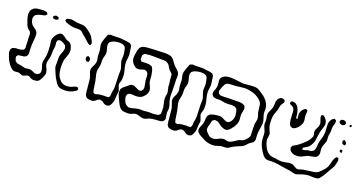

<svg xmlns="http://www.w3.org/2000/svg" viewBox="-39 -1153 3293 1755"><g transform="rotate(20 1608.0 -275.5)"><path d="M422 -592 433 -593Q446 -593 464 -589.5Q482 -586 491 -584L522 -582Q546 -582 557 -580Q577 -576 607 -554Q629 -538 638 -529Q656 -513 676 -473Q681 -462 682 -452Q685 -447 684 -445Q684 -443 677 -432Q675 -430 675 -430Q674 -429 671.5 -430.5Q669 -432 668 -432Q654 -437 648 -443Q630 -461 620 -469L603 -484Q597 -488 585 -498Q569 -514 560 -521Q558 -522 556.5 -524Q555 -526 552 -527Q550 -528 546.5 -528.5Q543 -529 541 -530Q529 -532 522 -532L493 -531Q458 -531 415 -547Q411 -548 407 -549Q403 -550 399 -552Q399 -552 391 -560Q385 -566 385 -566Q385 -568 386.5 -570Q388 -572 388 -574Q389 -576 390 -579Q391 -582 393 -584Q394 -586 403 -588Q407 -589 413 -590.5Q419 -592 422 -592ZM697 6Q687 13 670 21Q637 37 596 37Q573 37 557 34Q541 31 528 20Q519 12 505 -8Q482 -41 465 -83Q454 -107 449 -121.5Q444 -136 444 -151L445 -182L444 -219Q444 -235 446 -243Q448 -254 456 -274Q467 -297 468 -316Q470 -325 469 -328Q469 -330 466 -336Q465 -339 463.5 -343Q462 -347 461 -350L453 -356Q435 -370 419 -374Q417 -375 412 -376.5Q407 -378 404 -378L396 -376Q394 -375 389.5 -374.5Q385 -374 383 -373Q382 -372 380.5 -367.5Q379 -363 379 -362L375 -352Q375 -346 377 -338Q379 -320 379 -309Q379 -302 374 -274Q373 -265 373 -247Q373 -216 370 -201Q368 -193 363 -174Q358 -155 358 -140Q358 -125 364 -112Q370 -99 371 -97Q373 -93 375.5 -88Q378 -83 380 -76Q383 -67 385 -55Q385 -36 370 -4Q362 13 354.5 24Q347 35 334 41L320 44Q314 46 301 46Q284 46 270 40Q266 38 261 33.5Q256 29 252 28Q246 26 232 26H231Q228 26 223.5 28.5Q219 31 216 32Q207 37 195 40Q193 40 191.5 41Q190 42 187 42Q186 42 177 39Q172 37 161.5 32.5Q151 28 143 28Q135 28 127 29.5Q119 31 111 31Q98 31 85 23Q72 15 63 4Q32 -29 14 -77Q6 -98 3 -110.5Q0 -123 2 -137Q2 -145 3 -147Q4 -149 9 -154Q13 -161 17 -163Q20 -165 23 -165.5Q26 -166 29 -168Q44 -173 68 -173L92 -175Q105 -178 115 -183L122 -187L125 -195Q126 -197 127.5 -201Q129 -205 129 -207V-211Q129 -217 127 -229Q127 -258 126 -273Q125 -280 124 -290.5Q123 -301 123 -316L124 -333Q124 -340 122 -343Q119 -353 116 -358Q115 -361 110.5 -364Q106 -367 104 -368Q93 -376 85 -387Q78 -397 72 -411.5Q66 -426 62 -440Q47 -479 47 -510Q47 -537 61 -554L73 -565Q78 -570 97 -577Q113 -581 147 -583Q154 -584 169 -584Q181 -584 187 -582Q189 -582 194.5 -580.5Q200 -579 202 -578Q204 -576 205 -573.5Q206 -571 208 -569Q209 -568 211 -565Q213 -562 213 -561Q207 -555 205 -554Q201 -548 198 -546L190 -544Q175 -540 171 -539Q168 -538 152 -534.5Q136 -531 123 -524L113 -519Q106 -513 101.5 -502Q97 -491 96 -481Q96 -476 98 -470Q103 -440 121 -421Q125 -417 139 -407Q149 -401 155 -395Q174 -380 178 -360Q180 -351 179.5 -339Q179 -327 179 -322L173 -249Q172 -233 174 -201Q176 -179 176 -168Q176 -160 172 -152Q169 -143 167 -140L160 -136Q159 -135 155.5 -132.5Q152 -130 149 -129Q145 -127 138 -126Q131 -125 128 -125Q102 -123 96 -121Q94 -120 90.5 -119.5Q87 -119 86 -118Q84 -117 81 -111Q80 -110 77.5 -106.5Q75 -103 75 -101V-99L76 -90Q80 -69 88 -60L96 -54Q98 -53 100 -50.5Q102 -48 105 -47L116 -45L148 -40Q156 -38 169 -34.5Q182 -31 192 -30Q198 -30 202.5 -31Q207 -32 210 -33Q226 -35 235 -35Q240 -34 256 -29Q263 -27 275 -21Q287 -15 297 -15Q302 -15 308 -17Q315 -17 317 -18L326 -26Q327 -27 330 -29.5Q333 -32 334 -34Q335 -36 336 -40Q337 -44 337 -46Q337 -48 338 -51Q339 -54 339 -57Q339 -61 337 -69Q335 -76 333 -82.5Q331 -89 330 -94Q321 -116 321 -132Q321 -144 324.5 -160.5Q328 -177 330 -186Q335 -211 335 -231Q335 -267 332 -301Q331 -309 328.5 -324Q326 -339 326 -350Q326 -356 328 -368Q329 -371 330.5 -374.5Q332 -378 333 -381Q347 -412 370 -429Q374 -431 376.5 -433.5Q379 -436 381 -437Q385 -438 393 -438Q395 -438 398 -439Q401 -440 402 -439Q405 -439 414 -433Q422 -429 436 -419Q445 -410 457 -404Q464 -401 476.5 -396.5Q489 -392 496 -386Q508 -376 517 -350Q523 -334 523 -315Q523 -304 519 -286Q516 -274 508 -252Q507 -249 503 -239.5Q499 -230 497 -221Q493 -201 493 -161Q493 -132 500 -99.5Q507 -67 523 -48Q536 -28 555 -17Q574 -6 600 -6Q619 -6 642 -13L672 -26Q674 -27 677 -28.5Q680 -30 683 -30H687Q694 -30 697 -29H701Q704 -29 705 -27Q706 -25 706 -24Q706 -23 709 -18.5Q712 -14 709 -7ZM298 -578Q304 -577 311 -573Q317 -573 319 -571Q320 -569 320 -562Q321 -560 322 -557Q323 -554 322 -552Q321 -551 317 -549.5Q313 -548 312 -547Q305 -542 301 -542H297Q291 -542 288 -543H282Q279 -543 276 -547Q273 -551 272 -552Q266 -558 266 -559Q266 -560 267.5 -561.5Q269 -563 270 -563Q273 -568 280 -574Q284 -575 288.5 -576.5Q293 -578 298 -578ZM679 -313Q679 -314 678.5 -315.5Q678 -317 679 -318Q679 -319 681.5 -321Q684 -323 685 -324Q686 -325 689.5 -328Q693 -331 695 -331Q697 -333 702 -327Q704 -326 707 -324.5Q710 -323 712 -321Q714 -319 714.5 -317.5Q715 -316 715 -315Q716 -312 718 -308Q720 -304 720 -302Q720 -299 718.5 -294.5Q717 -290 716 -288Q716 -284 715 -282Q714 -281 707 -281Q698 -278 696 -279Q694 -279 692 -283Q682 -291 680 -298Z M1060 -80Q1059 -71 1059 -57.5Q1059 -44 1058 -35Q1054 -15 1048 -2Q1045 8 1036 20L1031 27L1018 32Q1016 33 1014 34Q1012 35 1010 35Q1009 36 1006 35.5Q1003 35 1002 35L988 33Q980 31 968.5 22Q957 13 951 11Q943 9 940 9Q931 6 930 6Q927 7 925 8Q923 9 922 10Q915 12 910 15Q905 19 901 23Q897 27 893 30Q879 38 874 40Q871 41 868.5 40.5Q866 40 863 41Q838 43 822 36Q819 35 815.5 34Q812 33 809 31L802 21L795 12L793 1Q790 -11 789 -25Q788 -39 788 -43Q787 -53 785 -67Q783 -81 782 -99Q781 -108 780 -121.5Q779 -135 777 -144Q774 -158 761 -192Q760 -195 758.5 -199Q757 -203 756 -208Q755 -212 755 -224Q755 -236 762.5 -251Q770 -266 773 -271Q784 -297 784 -315Q784 -324 781 -337Q778 -350 777 -359Q776 -369 776 -388Q776 -408 775 -418Q774 -424 770 -441Q769 -445 767 -454.5Q765 -464 765 -472Q765 -494 778 -529Q781 -536 784.5 -547Q788 -558 792 -566Q793 -568 794 -571Q795 -574 797 -576Q798 -577 801 -578Q804 -579 806 -579Q816 -584 819 -584Q821 -585 824 -585Q829 -585 833 -584Q837 -583 841 -583Q853 -582 878 -584L908 -585Q927 -585 936 -583Q982 -577 986 -577Q992 -576 1009 -572L1017 -569Q1020 -568 1022 -563Q1029 -556 1030 -553L1032 -544L1035 -522L1038 -501Q1042 -477 1042 -463Q1042 -451 1040 -436.5Q1038 -422 1037 -416L1036 -399Q1036 -377 1043 -347Q1045 -337 1049 -324Q1053 -311 1054 -303Q1058 -284 1058 -257Q1058 -241 1057 -234Q1056 -226 1053 -217Q1050 -208 1049 -204L1045 -191Q1044 -174 1055 -152Q1063 -132 1065 -121Q1064 -109 1060 -80ZM1018 -157Q1018 -171 1014 -263L1015 -302Q1015 -320 1013 -328Q1011 -338 1003 -358Q999 -369 995.5 -381Q992 -393 992 -403Q992 -413 993 -422.5Q994 -432 994 -442Q994 -464 987 -495Q982 -516 979 -521Q978 -524 974.5 -527Q971 -530 969 -531Q963 -537 962 -537Q959 -539 946 -542Q939 -544 926 -544Q894 -545 860 -533Q854 -530 841 -523L834 -518Q832 -515 830.5 -511.5Q829 -508 828 -505L824 -498V-490Q824 -481 828 -463Q829 -459 834 -443Q839 -427 839 -411Q839 -398 833 -378Q828 -364 827 -352Q826 -347 826 -336L827 -303Q827 -290 821 -264Q815 -240 815 -228Q815 -207 826 -168Q832 -147 835 -125L845 -57Q846 -50 851 -38Q852 -37 852.5 -34Q853 -31 854 -30Q856 -29 858.5 -29Q861 -29 863 -28Q866 -28 868.5 -27Q871 -26 874 -26Q877 -26 880 -27.5Q883 -29 885 -30Q919 -40 960 -40Q964 -40 970.5 -39Q977 -38 981 -39Q984 -39 987 -40Q990 -41 993 -41Q994 -42 997 -42Q1000 -42 1001 -43L1003 -49Q1009 -61 1009 -68Q1009 -86 1012 -105Q1013 -110 1014.5 -116.5Q1016 -123 1017 -131Q1018 -138 1018 -157Z M1516 2Q1512 3 1506 3Q1500 3 1496 4Q1489 5 1476 5Q1442 7 1426 11Q1412 14 1397 22Q1394 23 1382 28Q1370 33 1358 33Q1347 33 1323 25Q1301 17 1288 17Q1274 17 1259.5 23.5Q1245 30 1238 33Q1225 37 1205 37Q1192 37 1185 36Q1162 34 1152 30Q1135 21 1123 2.5Q1111 -16 1103 -34Q1095 -52 1092 -58Q1090 -62 1083 -76.5Q1076 -91 1073 -104Q1070 -115 1070 -127Q1070 -146 1079.5 -158.5Q1089 -171 1108 -185Q1123 -197 1124 -198L1143 -213Q1151 -218 1153 -219Q1155 -220 1161 -220L1176 -221L1186 -217Q1191 -216 1206 -208L1226 -199Q1228 -198 1231 -196.5Q1234 -195 1236 -195L1247 -196L1258 -198Q1260 -199 1264 -207Q1271 -214 1271 -218Q1272 -222 1273 -227Q1274 -232 1274 -238Q1273 -251 1267 -277Q1263 -296 1262 -303Q1261 -310 1261 -324Q1261 -342 1259 -350Q1258 -353 1257.5 -358.5Q1257 -364 1256 -367Q1252 -374 1248 -376Q1245 -382 1243 -383Q1241 -384 1233 -387Q1230 -387 1227 -388Q1224 -389 1222 -390Q1219 -390 1215 -388Q1207 -387 1197 -383.5Q1187 -380 1181 -378Q1171 -375 1161 -375Q1148 -375 1139 -379Q1133 -382 1128 -387Q1114 -396 1103 -412Q1092 -428 1089 -445Q1088 -451 1088 -463Q1088 -482 1094 -514Q1098 -543 1104 -553Q1114 -574 1136 -582Q1139 -583 1143.5 -584Q1148 -585 1150 -585Q1162 -588 1179.5 -589Q1197 -590 1207 -591Q1219 -592 1240 -593Q1261 -594 1272 -594L1317 -596L1352 -597Q1383 -597 1405 -588Q1418 -582 1427 -572Q1436 -562 1447 -546Q1450 -542 1455 -534.5Q1460 -527 1465 -522Q1465 -522 1479 -508Q1484 -504 1494 -495Q1504 -486 1510.5 -477.5Q1517 -469 1520 -459Q1523 -447 1523 -433L1522 -402L1523 -377Q1524 -368 1524 -351Q1525 -336 1525 -300V-249Q1527 -218 1533 -197Q1537 -183 1540 -177Q1544 -167 1547 -154Q1550 -133 1550 -132Q1550 -126 1548 -112.5Q1546 -99 1546 -92Q1546 -83 1550 -65Q1554 -45 1554 -37V-26Q1552 -23 1550 -20Q1548 -17 1546 -14Q1541 -7 1534 -3Q1529 -2 1525 -0.5Q1521 1 1516 2ZM1499 -100Q1499 -118 1498 -126Q1494 -148 1491 -159Q1483 -189 1483 -206Q1483 -218 1484 -226.5Q1485 -235 1486 -240Q1489 -258 1489 -259Q1489 -270 1483 -294Q1477 -314 1477 -324V-336Q1477 -348 1470 -390L1468 -424Q1468 -432 1467 -435Q1467 -437 1460 -443Q1455 -448 1449 -453.5Q1443 -459 1436 -466Q1430 -473 1423.5 -484Q1417 -495 1413 -502Q1402 -516 1397 -519Q1394 -521 1391 -522Q1388 -523 1386 -524L1376 -529Q1366 -531 1352.5 -531Q1339 -531 1335 -531Q1313 -531 1299 -532Q1286 -532 1260.5 -532.5Q1235 -533 1220 -532Q1194 -530 1183 -528Q1175 -528 1172 -526Q1170 -525 1168 -522.5Q1166 -520 1164 -519Q1156 -511 1156 -511Q1155 -509 1155 -502.5Q1155 -496 1154 -492V-475V-467Q1155 -464 1161 -458Q1161 -457 1162.5 -454.5Q1164 -452 1165 -451Q1167 -450 1173 -450Q1189 -450 1197 -451L1219 -452Q1245 -452 1259 -446Q1268 -443 1270 -441Q1272 -440 1273.5 -437.5Q1275 -435 1276 -433Q1284 -422 1290 -397L1297 -359Q1298 -349 1299 -329Q1300 -309 1304 -294Q1307 -285 1315 -269Q1316 -267 1322 -253Q1328 -239 1328 -226Q1328 -195 1300 -165Q1289 -153 1274 -145Q1253 -136 1226 -136Q1216 -136 1202.5 -137.5Q1189 -139 1180 -138Q1177 -137 1173 -137.5Q1169 -138 1166 -137Q1164 -136 1161.5 -134Q1159 -132 1157 -131Q1155 -130 1152.5 -128.5Q1150 -127 1149 -125Q1148 -124 1145 -114Q1142 -105 1142 -104V-102Q1142 -82 1155 -54Q1160 -43 1162 -41L1172 -32Q1177 -26 1185 -23Q1187 -22 1190 -20Q1193 -18 1197 -17Q1200 -16 1203.5 -16.5Q1207 -17 1208 -17Q1224 -16 1254 -26Q1266 -30 1283 -33Q1299 -35 1307 -35Q1314 -35 1324.5 -34.5Q1335 -34 1349 -35Q1358 -36 1371 -37.5Q1384 -39 1393 -39L1423 -38Q1446 -38 1465 -42L1479 -44L1488 -52Q1489 -53 1492.5 -55.5Q1496 -58 1498 -64Q1499 -76 1499 -100Z M1856 -80Q1855 -71 1855 -57.5Q1855 -44 1854 -35Q1850 -15 1844 -2Q1841 8 1832 20L1827 27L1814 32Q1812 33 1810 34Q1808 35 1806 35Q1805 36 1802 35.5Q1799 35 1798 35L1784 33Q1776 31 1764.5 22Q1753 13 1747 11Q1739 9 1736 9Q1727 6 1726 6Q1723 7 1721 8Q1719 9 1718 10Q1711 12 1706 15Q1701 19 1697 23Q1693 27 1689 30Q1675 38 1670 40Q1667 41 1664.5 40.5Q1662 40 1659 41Q1634 43 1618 36Q1615 35 1611.5 34Q1608 33 1605 31L1598 21L1591 12L1589 1Q1586 -11 1585 -25Q1584 -39 1584 -43Q1583 -53 1581 -67Q1579 -81 1578 -99Q1577 -108 1576 -121.5Q1575 -135 1573 -144Q1570 -158 1557 -192Q1556 -195 1554.5 -199Q1553 -203 1552 -208Q1551 -212 1551 -224Q1551 -236 1558.5 -251Q1566 -266 1569 -271Q1580 -297 1580 -315Q1580 -324 1577 -337Q1574 -350 1573 -359Q1572 -369 1572 -388Q1572 -408 1571 -418Q1570 -424 1566 -441Q1565 -445 1563 -454.5Q1561 -464 1561 -472Q1561 -494 1574 -529Q1577 -536 1580.5 -547Q1584 -558 1588 -566Q1589 -568 1590 -571Q1591 -574 1593 -576Q1594 -577 1597 -578Q1600 -579 1602 -579Q1612 -584 1615 -584Q1617 -585 1620 -585Q1625 -585 1629 -584Q1633 -583 1637 -583Q1649 -582 1674 -584L1704 -585Q1723 -585 1732 -583Q1778 -577 1782 -577Q1788 -576 1805 -572L1813 -569Q1816 -568 1818 -563Q1825 -556 1826 -553L1828 -544L1831 -522L1834 -501Q1838 -477 1838 -463Q1838 -451 1836 -436.5Q1834 -422 1833 -416L1832 -399Q1832 -377 1839 -347Q1841 -337 1845 -324Q1849 -311 1850 -303Q1854 -284 1854 -257Q1854 -241 1853 -234Q1852 -226 1849 -217Q1846 -208 1845 -204L1841 -191Q1840 -174 1851 -152Q1859 -132 1861 -121Q1860 -109 1856 -80ZM1814 -157Q1814 -171 1810 -263L1811 -302Q1811 -320 1809 -328Q1807 -338 1799 -358Q1795 -369 1791.5 -381Q1788 -393 1788 -403Q1788 -413 1789 -422.5Q1790 -432 1790 -442Q1790 -464 1783 -495Q1778 -516 1775 -521Q1774 -524 1770.5 -527Q1767 -530 1765 -531Q1759 -537 1758 -537Q1755 -539 1742 -542Q1735 -544 1722 -544Q1690 -545 1656 -533Q1650 -530 1637 -523L1630 -518Q1628 -515 1626.5 -511.5Q1625 -508 1624 -505L1620 -498V-490Q1620 -481 1624 -463Q1625 -459 1630 -443Q1635 -427 1635 -411Q1635 -398 1629 -378Q1624 -364 1623 -352Q1622 -347 1622 -336L1623 -303Q1623 -290 1617 -264Q1611 -240 1611 -228Q1611 -207 1622 -168Q1628 -147 1631 -125L1641 -57Q1642 -50 1647 -38Q1648 -37 1648.5 -34Q1649 -31 1650 -30Q1652 -29 1654.5 -29Q1657 -29 1659 -28Q1662 -28 1664.5 -27Q1667 -26 1670 -26Q1673 -26 1676 -27.5Q1679 -29 1681 -30Q1715 -40 1756 -40Q1760 -40 1766.5 -39Q1773 -38 1777 -39Q1780 -39 1783 -40Q1786 -41 1789 -41Q1790 -42 1793 -42Q1796 -42 1797 -43L1799 -49Q1805 -61 1805 -68Q1805 -86 1808 -105Q1809 -110 1810.5 -116.5Q1812 -123 1813 -131Q1814 -138 1814 -157Z M2382 -108 2373 -102Q2367 -97 2360 -93Q2353 -89 2346 -83Q2340 -78 2330 -66Q2315 -51 2315 -51Q2300 -38 2268 -27Q2252 -21 2245 -17Q2225 -8 2211 1Q2187 17 2181 20Q2168 26 2140 26Q2124 26 2116 27Q2106 29 2088 35Q2066 43 2053 44Q2048 45 2036 45Q2002 45 1966 32Q1954 26 1945 21.5Q1936 17 1929 13Q1926 11 1912.5 4Q1899 -3 1890 -11Q1880 -19 1875 -27L1873 -35Q1870 -47 1870 -48Q1870 -52 1872 -58Q1874 -69 1881 -84Q1888 -99 1891 -108Q1895 -122 1896 -138.5Q1897 -155 1897 -159Q1899 -183 1905 -192Q1908 -197 1913 -200L1920 -208Q1924 -211 1927.5 -212Q1931 -213 1933 -214Q1954 -222 1993 -226Q1999 -227 2010 -227Q2022 -227 2027 -225Q2035 -223 2054 -213Q2068 -205 2076 -203Q2078 -202 2081 -200.5Q2084 -199 2086 -199Q2089 -199 2092 -200Q2095 -201 2098 -201L2107 -203L2117 -211Q2130 -223 2137 -241Q2144 -259 2144 -277Q2144 -288 2140 -308Q2138 -322 2133 -334Q2132 -335 2131.5 -337Q2131 -339 2130 -341Q2129 -343 2123 -346Q2116 -353 2112 -354Q2109 -355 2105 -356Q2101 -357 2099 -357Q2085 -359 2079 -359Q2071 -359 2053 -357L2029 -356Q2013 -356 1993 -361Q1965 -366 1959 -366L1932 -365Q1917 -365 1905 -369Q1903 -370 1899.5 -370.5Q1896 -371 1895 -372Q1893 -373 1890 -379Q1883 -386 1882 -389Q1879 -397 1879 -410Q1880 -419 1885 -431.5Q1890 -444 1892 -451Q1897 -468 1897 -482L1896 -503Q1894 -515 1894 -523Q1892 -531 1893 -537Q1893 -540 1894 -543Q1895 -546 1896 -548Q1896 -549 1896.5 -551.5Q1897 -554 1899 -557Q1902 -562 1907 -565Q1926 -586 1961 -590Q1971 -592 1991 -592Q2007 -592 2041 -588L2063 -585Q2099 -579 2116 -580Q2129 -580 2150 -583Q2186 -587 2210 -587Q2245 -587 2259 -577Q2275 -570 2299 -552Q2319 -539 2332 -527Q2348 -513 2360.5 -493Q2373 -473 2378 -453Q2381 -440 2381 -427Q2381 -420 2380.5 -410.5Q2380 -401 2381 -389Q2382 -379 2386 -367.5Q2390 -356 2391 -351Q2402 -324 2402 -305Q2403 -297 2401.5 -285Q2400 -273 2399 -267Q2393 -227 2391 -207Q2390 -197 2390 -176Q2390 -171 2391.5 -161.5Q2393 -152 2393 -144Q2393 -131 2391 -125ZM2335 -253Q2335 -267 2336 -274Q2337 -282 2340.5 -295.5Q2344 -309 2344 -317Q2344 -330 2340 -343.5Q2336 -357 2335 -359L2328 -381Q2326 -392 2324 -414Q2323 -427 2321 -441Q2319 -455 2314 -466Q2302 -489 2268 -510Q2248 -526 2209.5 -535.5Q2171 -545 2142 -545Q2132 -545 2090 -540Q2064 -536 2051 -535Q2042 -534 2022 -534L1993 -532L1979 -530Q1968 -526 1959 -519Q1959 -519 1953 -510Q1949 -503 1944 -492Q1939 -481 1936 -474Q1932 -464 1929 -451Q1926 -442 1926 -441Q1926 -439 1929 -427Q1930 -426 1930 -424Q1930 -422 1931 -421Q1932 -419 1933 -419Q1934 -419 1935 -418Q1937 -416 1941 -412.5Q1945 -409 1948 -408L1959 -406Q1970 -405 1979 -405.5Q1988 -406 1994 -406Q2012 -408 2054 -408H2093L2132 -409Q2145 -409 2151 -408Q2168 -406 2181 -398Q2183 -396 2185.5 -395Q2188 -394 2190 -392Q2193 -388 2195 -379L2199 -372L2198 -361Q2198 -352 2194 -334Q2189 -317 2189 -303Q2189 -294 2191 -278Q2193 -260 2193 -252Q2193 -235 2184 -210Q2172 -183 2148 -156Q2124 -129 2103 -128Q2076 -128 2043 -151Q2038 -154 2027.5 -162.5Q2017 -171 2008 -175Q2004 -176 1996 -176Q1990 -178 1985 -178Q1981 -177 1976.5 -174.5Q1972 -172 1970 -171L1964 -169L1960 -161Q1954 -148 1953 -136Q1952 -131 1948 -116Q1941 -97 1941 -82Q1941 -72 1945 -64Q1948 -57 1955 -50Q1962 -43 1964 -40Q1967 -37 1976 -28.5Q1985 -20 1993 -17Q1995 -16 1998.5 -15Q2002 -14 2004 -14Q2014 -12 2018 -12Q2035 -12 2057 -21Q2063 -23 2077.5 -31Q2092 -39 2102 -40Q2117 -43 2118 -43Q2124 -43 2138 -39Q2152 -35 2160 -35Q2163 -35 2171 -37Q2183 -39 2195 -45.5Q2207 -52 2218 -60Q2232 -70 2239 -74Q2243 -77 2249 -80Q2255 -83 2258 -84Q2263 -85 2268.5 -86Q2274 -87 2279 -89Q2292 -94 2301 -102.5Q2310 -111 2323 -126Q2335 -143 2337 -151Q2338 -155 2338 -163Q2338 -174 2336 -196Q2335 -204 2335.5 -213.5Q2336 -223 2335 -233Z M2590 -580H2593Q2610 -580 2620 -574Q2657 -554 2668 -490Q2670 -468 2672 -456Q2672 -446 2673 -445Q2675 -445 2676 -446Q2686 -446 2687 -447Q2688 -448 2687 -451.5Q2686 -455 2686 -456L2683 -483Q2680 -513 2705 -541Q2711 -548 2721 -553Q2722 -554 2724 -555Q2726 -556 2729 -557Q2731 -557 2735.5 -555Q2740 -553 2742 -552L2746 -550Q2748 -548 2747.5 -542.5Q2747 -537 2747 -536V-532Q2747 -526 2746 -519.5Q2745 -513 2745 -507V-503Q2745 -496 2746 -487Q2747 -478 2748 -473Q2751 -460 2751 -445Q2751 -427 2741 -408.5Q2731 -390 2716 -375Q2700 -359 2690 -356Q2680 -352 2670 -352Q2667 -352 2664 -353.5Q2661 -355 2659 -356L2651 -359L2646 -366Q2638 -377 2636 -387Q2629 -412 2627 -466Q2627 -472 2626.5 -486Q2626 -500 2623 -510Q2618 -525 2613 -530Q2610 -534 2603.5 -537.5Q2597 -541 2595 -542L2580 -549Q2579 -550 2578 -550Q2577 -550 2576 -552Q2575 -553 2575 -555Q2575 -557 2574.5 -562.5Q2574 -568 2575 -572Q2588 -580 2590 -580ZM3062 -568Q3062 -571 3063 -573Q3064 -574 3068 -574.5Q3072 -575 3074 -576Q3080 -580 3085 -580L3097 -578L3105 -576Q3107 -575 3108 -573Q3109 -571 3111 -570Q3112 -569 3115 -566Q3118 -563 3118 -561Q3119 -560 3117.5 -557Q3116 -554 3116 -553Q3116 -551 3114.5 -547Q3113 -543 3112 -541Q3111 -540 3109.5 -540Q3108 -540 3107 -539Q3105 -538 3100.5 -535Q3096 -532 3093 -532Q3092 -531 3089 -532Q3086 -533 3085 -533Q3083 -534 3078 -534.5Q3073 -535 3071 -536Q3068 -537 3067 -540Q3066 -541 3062 -545Q3058 -549 3057 -556Q3058 -560 3062 -568ZM3139 -235 3142 -239H3144L3155 -238H3158Q3161 -238 3161.5 -235.5Q3162 -233 3162 -232Q3163 -228 3164.5 -224.5Q3166 -221 3167 -217Q3167 -211 3165 -203Q3163 -190 3158.5 -174.5Q3154 -159 3152 -153L3140 -132Q3114 -84 3093 -49.5Q3072 -15 3056 -1Q3040 7 3014 7L2988 6Q2979 5 2963 5Q2952 5 2947 6Q2913 11 2884 22Q2879 24 2865.5 29Q2852 34 2840 35Q2830 35 2802 28Q2797 27 2790.5 25Q2784 23 2776 22Q2769 21 2757.5 20Q2746 19 2731 16Q2722 15 2699 11L2664 5Q2626 0 2595 0Q2575 2 2564 2Q2528 2 2503 -36Q2469 -83 2455 -130Q2448 -156 2448 -198Q2448 -218 2445 -228Q2443 -239 2433 -259Q2432 -262 2426 -276Q2420 -290 2420 -305L2421 -330Q2421 -340 2420 -347Q2419 -354 2418 -359Q2414 -377 2414 -387Q2414 -407 2429 -437Q2439 -457 2443 -476Q2444 -483 2444 -497Q2444 -526 2449 -539Q2454 -553 2459 -558L2470 -567L2477 -572Q2481 -574 2493 -574Q2495 -576 2498 -575Q2500 -575 2503 -573.5Q2506 -572 2508 -571Q2509 -570 2513 -569Q2517 -568 2518 -567Q2519 -566 2519.5 -562Q2520 -558 2521 -556L2523 -548Q2522 -545 2520 -542Q2518 -539 2517 -538Q2502 -516 2500 -511Q2498 -506 2496.5 -498Q2495 -490 2494 -486Q2492 -472 2490 -464L2481 -438Q2468 -407 2466 -386Q2464 -377 2464.5 -365Q2465 -353 2465 -349Q2465 -312 2470 -294Q2473 -283 2479.5 -269Q2486 -255 2489 -246Q2493 -239 2494 -233Q2495 -229 2495 -221Q2495 -212 2493 -198Q2490 -186 2490 -174Q2490 -158 2500 -132Q2517 -88 2538 -67Q2555 -50 2575 -44Q2587 -40 2600.5 -39Q2614 -38 2618 -38Q2634 -36 2642 -34Q2664 -30 2678 -30Q2693 -30 2725 -36Q2745 -41 2764 -42Q2781 -42 2792 -38Q2799 -35 2820 -22L2830 -16Q2840 -14 2851 -14Q2857 -16 2864 -19Q2884 -25 2894 -27Q2910 -30 2942 -34Q2967 -36 2989 -40Q2993 -41 3005 -43.5Q3017 -46 3026 -51Q3034 -55 3043 -63.5Q3052 -72 3055 -75Q3080 -100 3089 -114Q3100 -128 3105.5 -148.5Q3111 -169 3112 -172Q3119 -206 3130 -224ZM2852 -298Q2866 -317 2872 -332L2877 -342Q2878 -345 2878 -350Q2878 -361 2875 -371Q2874 -375 2873 -380.5Q2872 -386 2872 -394Q2872 -406 2881 -422Q2890 -438 2892 -444Q2897 -461 2897 -475Q2897 -489 2888 -507Q2885 -514 2881 -528Q2880 -533 2880 -543Q2878 -547 2879 -549Q2880 -551 2888 -555Q2891 -558 2892 -558H2893Q2896 -558 2900.5 -555.5Q2905 -553 2907 -552Q2915 -548 2921 -539Q2931 -529 2937 -515Q2943 -501 2943 -487Q2943 -473 2938 -457.5Q2933 -442 2932 -439Q2924 -417 2922 -407Q2919 -394 2915 -362Q2912 -332 2908.5 -314.5Q2905 -297 2898 -285Q2883 -253 2864 -239Q2856 -234 2848.5 -229.5Q2841 -225 2835 -222Q2834 -222 2830.5 -220.5Q2827 -219 2826 -217Q2825 -215 2824.5 -210.5Q2824 -206 2823 -204Q2823 -203 2822 -201Q2821 -199 2822 -198Q2824 -197 2825.5 -197.5Q2827 -198 2828 -198H2841Q2846 -199 2852.5 -202Q2859 -205 2863 -206Q2873 -209 2896 -211L2907 -213Q2909 -214 2919 -220Q2921 -221 2923 -222Q2925 -223 2927 -225Q2929 -227 2930 -230Q2931 -233 2932 -235Q2940 -249 2940.5 -268.5Q2941 -288 2942 -296Q2943 -308 2947 -323Q2951 -338 2953 -344Q2957 -355 2963 -379Q2967 -409 2967 -426Q2967 -433 2965 -451Q2963 -473 2963 -486Q2963 -519 2977 -538Q2979 -541 2981 -544.5Q2983 -548 2986 -551Q2988 -553 2999 -558Q3004 -563 3006 -563Q3008 -562 3010.5 -560Q3013 -558 3016 -557L3023 -553Q3024 -551 3024 -547Q3024 -543 3025 -541Q3027 -529 3021.5 -513.5Q3016 -498 3014 -490Q3012 -479 3012.5 -466Q3013 -453 3013 -447Q3013 -438 3012 -431.5Q3011 -425 3010 -420Q3006 -402 3006 -392Q3006 -383 3007 -374Q3008 -365 3008 -356Q3008 -351 3006 -339Q3004 -330 2996 -312Q2984 -286 2984 -270Q2984 -261 2985.5 -248Q2987 -235 2988 -226Q2988 -224 2988.5 -220Q2989 -216 2988 -213Q2988 -210 2984 -202L2981 -192Q2979 -188 2974 -186Q2965 -177 2965 -177L2955 -174Q2944 -170 2927.5 -167.5Q2911 -165 2901 -163Q2885 -160 2862 -146Q2836 -132 2821 -129Q2808 -126 2791 -126Q2757 -126 2738 -142Q2727 -151 2724 -158Q2723 -160 2722.5 -163Q2722 -166 2721 -168Q2718 -177 2718 -179L2723 -189Q2725 -196 2727 -197Q2730 -201 2736 -203Q2745 -210 2760 -217Q2819 -258 2852 -298ZM3167 -561Q3168 -561 3169 -562Q3170 -563 3172 -563Q3173 -562 3173 -558L3176 -547L3177 -545Q3176 -544 3174 -544L3164 -539Q3162 -537 3161 -538Q3160 -538 3160 -540Q3160 -542 3159 -543Q3159 -544 3156.5 -548Q3154 -552 3157 -557ZM3144 -395Q3144 -396 3143.5 -397.5Q3143 -399 3144 -400Q3144 -402 3151 -405Q3157 -411 3157 -411Q3160 -411 3166 -405Q3175 -399 3175 -399Q3177 -396 3178 -392.5Q3179 -389 3180 -386Q3180 -384 3181.5 -382Q3183 -380 3183 -378Q3179 -374 3178 -372Q3177 -371 3175.5 -368.5Q3174 -366 3171 -364L3164 -367Q3161 -368 3158 -369Q3155 -370 3152 -372Q3149 -374 3146 -384ZM3150 -300Q3149 -300 3148.5 -300.5Q3148 -301 3148 -302L3149 -304Q3151 -308 3153 -316Q3154 -317 3154 -319Q3156 -319 3160 -317Q3163 -317 3167.5 -316Q3172 -315 3173 -314Q3174 -313 3173.5 -311.5Q3173 -310 3173 -309V-298Q3173 -297 3173.5 -295.5Q3174 -294 3173 -293Q3172 -291 3167.5 -291Q3163 -291 3159 -292Z"/></g></svg>

Font: Rubik-Burned
Style: Regular
Weight: 400
Designer: NaN (generative design), Hubert & Fischer (Rubik source font outlines)
Foundry: NaN, Hubert & Fischer
Version: Version 1.000